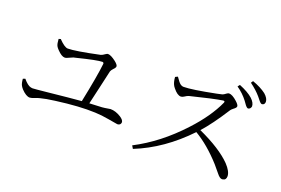

<svg xmlns="http://www.w3.org/2000/svg" viewBox="-106 -1161 2212 1510"><g transform="rotate(20 1000.0 -406.0)"><path d="M240.2 -607.4 256.8 -612.3Q305.7 -561.5 333 -560.5Q396.5 -560.5 593.8 -602.5Q595.7 -603.5 596.7 -603.5Q606.4 -605.5 629.9 -622.1Q639.6 -628.9 646.5 -628.9Q670.9 -628.9 713.9 -595.7Q742.2 -573.2 742.2 -559.6Q742.2 -547.9 724.6 -531.2Q710.9 -516.6 707 -504.9Q700.2 -475.6 672.9 -354.5Q650.4 -255.9 640.6 -213.9Q717.8 -217.8 745.1 -218.8Q760.7 -219.7 806.6 -227.5Q810.5 -228.5 813.5 -228.5Q856.4 -228.5 901.4 -200.2Q931.6 -180.7 932.6 -161.1Q930.7 -135.7 903.3 -134.8Q900.4 -134.8 823.2 -148.4Q763.7 -159.2 710 -161.1Q577.1 -167 380.9 -140.6Q305.7 -130.9 261.7 -119.1Q244.1 -115.2 220.7 -105.5Q196.3 -95.7 183.6 -95.7Q153.3 -95.7 113.3 -137.7Q100.6 -152.3 95.7 -162.1Q85.9 -179.7 83 -216.8L101.6 -223.6Q137.7 -179.7 166 -173.8Q173.8 -171.9 180.7 -171.9Q195.3 -171.9 307.6 -183.6Q483.4 -202.1 579.1 -210Q626 -435.5 637.7 -543.9Q636.7 -554.7 627 -555.7Q584 -555.7 419.9 -514.6Q407.2 -511.7 399.4 -509.8Q389.6 -506.8 372.1 -498Q347.7 -485.4 335 -485.4Q308.6 -485.4 271.5 -524.4Q257.8 -538.1 251 -550.8Q242.2 -569.3 240.2 -607.4Z M1690.4 -737.3 1704.1 -754.9Q1779.3 -724.6 1818.4 -689.5Q1851.6 -658.2 1851.6 -627.9Q1846.7 -605.5 1827.1 -602.5Q1814.5 -602.5 1793.9 -633.8Q1783.2 -648.4 1781.2 -651.4Q1743.2 -701.2 1690.4 -737.3ZM1203.1 -639.6 1223.6 -649.4Q1251 -609.4 1262.7 -600.6Q1277.3 -588.9 1293 -588.9Q1360.4 -588.9 1555.7 -627.9Q1584 -633.8 1599.6 -637.7Q1608.4 -639.6 1631.8 -657.2Q1641.6 -663.1 1647.5 -663.1Q1674.8 -663.1 1715.8 -626Q1742.2 -602.5 1742.2 -588.9Q1742.2 -577.1 1718.8 -560.5Q1704.1 -548.8 1699.2 -541Q1606.4 -395.5 1533.2 -314.5Q1719.7 -229.5 1808.6 -138.7Q1857.4 -86.9 1858.4 -46.9Q1858.4 -14.6 1831.1 -10.7Q1827.1 -9.8 1824.2 -9.8Q1805.7 -9.8 1781.2 -41Q1733.4 -98.6 1730.5 -101.6Q1621.1 -222.7 1508.8 -289.1Q1316.4 -86.9 1085 5.9L1070.3 -18.6Q1272.5 -123 1445.3 -310.5Q1574.2 -449.2 1633.8 -581.1Q1638.7 -594.7 1626 -594.7Q1624 -594.7 1622.1 -594.7Q1544.9 -583 1357.4 -536.1Q1344.7 -533.2 1321.3 -517.6Q1308.6 -509.8 1297.9 -509.8Q1268.6 -509.8 1233.4 -553.7Q1221.7 -567.4 1216.8 -579.1Q1206.1 -601.6 1203.1 -639.6ZM1779.3 -800.8 1791 -818.4Q1860.4 -793.9 1905.3 -759.8Q1941.4 -728.5 1941.4 -698.2Q1939.5 -672.9 1917 -671.9Q1906.2 -671.9 1885.7 -699.2Q1875 -712.9 1869.1 -719.7Q1834 -760.7 1779.3 -800.8Z"/></g></svg>

Font: GenYoMin JP Regular
Style: Regular
Weight: 400
Version: Version 1.001;PS 1;hotconv 16.6.51;makeotf.lib2.5.65220 DEVE